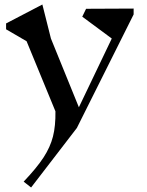

<svg xmlns="http://www.w3.org/2000/svg" viewBox="-20 -569 654 852"><path d="M573 -505 321 -1 118 263 85 237Q143 176 173 130Q203 84 215 37Q227 -10 226 -75L98 -386L7 -439V-465L168 -549L206 -398L330 -93L476 -398L345 -495L362 -530L573 -531Z"/></svg>

Font: Inknut Antiqua Light
Style: Regular
Weight: 300
Designer: Claus Eggers Sørensen
Foundry: Claus Eggers Sørensen
Version: Version 1.003; ttfautohint (v1.8.2) -l 8 -r 50 -G 200 -x 14 